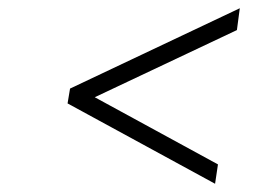

<svg xmlns="http://www.w3.org/2000/svg" viewBox="-20 -496 636 466"><path d="M502 -50 509 -97 210 -260 555 -423 562 -476 150 -281 144 -245Z"/></svg>

Font: Mluvka ExtraLight
Style: Italic
Weight: 200
Italic angle: -8°
Designer: Modified by Jiří Krblich, Original typeface by Gumpita Rahayu
Foundry: Gumpita Rahayu & Jiří Krblich
Version: Version 2.000;Glyphs 3.1.1 (3134)